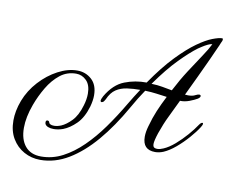

<svg xmlns="http://www.w3.org/2000/svg" viewBox="-83 -741 1176 992"><g transform="rotate(10 504.5 -245.0)"><path d="M1007 -621Q1005 -617 1002.5 -611.5Q1000 -606 997 -598Q990 -583 981 -562.5Q972 -542 961 -518Q940 -472 914.5 -418Q889 -364 866 -316Q871 -316 874.5 -315.5Q878 -315 882 -315Q906 -315 920 -323Q932 -329 938 -329Q947 -329 947 -322Q947 -315 935 -307Q920 -298 895 -288.5Q870 -279 846 -280Q823 -231 802.5 -189.5Q782 -148 764 -96Q750 -54 750 -36Q750 -26 755 -20.5Q760 -15 774 -15Q787 -15 805 -23Q833 -35 863 -61Q893 -87 920 -118Q947 -149 964 -175Q973 -188 980 -188Q984 -188 984 -183Q984 -178 976 -165Q959 -138 930.5 -105.5Q902 -73 870 -46Q838 -19 808 -6Q786 3 765 3Q699 3 699 -66Q699 -91 708 -122Q721 -169 737 -207Q753 -245 775 -288Q744 -292 718.5 -295.5Q693 -299 660 -300Q645 -278 629.5 -253Q614 -228 599 -201Q539 -95 473 -17.5Q407 60 335.5 103Q264 146 187 146Q141 146 102 124.5Q63 103 39.5 63.5Q16 24 16 -31Q16 -55 21 -81.5Q26 -108 37 -137Q59 -194 101.5 -240.5Q144 -287 196 -314.5Q248 -342 297 -342Q341 -342 372.5 -313.5Q404 -285 404 -230Q404 -204 395 -171Q377 -110 344 -77.5Q311 -45 277 -32Q252 -23 228 -23Q211 -23 198.5 -28Q186 -33 182 -43Q181 -46 181 -50Q181 -61 190 -61Q199 -61 201 -50Q202 -47 208.5 -43.5Q215 -40 228 -40Q236 -40 245 -42Q254 -44 264 -48Q290 -59 317.5 -87.5Q345 -116 361 -171Q371 -204 371 -233Q371 -279 348 -302Q325 -325 294 -325Q246 -325 209.5 -296Q173 -267 146 -221.5Q119 -176 101 -127Q76 -59 76 -3Q76 58 105 93Q134 128 189 128Q248 128 301.5 100Q355 72 404 24Q453 -24 497 -85.5Q541 -147 581 -215Q595 -238 608 -259.5Q621 -281 634 -300Q598 -300 565.5 -295.5Q533 -291 508 -274.5Q483 -258 467 -221Q464 -216 460.5 -210.5Q457 -205 452 -204Q451 -204 450.5 -203.5Q450 -203 449 -203Q442 -203 442 -211Q442 -213 444 -219Q446 -225 451 -234Q490 -301 545.5 -322.5Q601 -344 660 -343Q722 -433 777 -490Q832 -547 877 -579Q922 -611 955 -623.5Q988 -636 1004 -636Q1009 -636 1009 -631Q1009 -625 1007 -621ZM960 -597Q951 -597 936.5 -590Q922 -583 909 -574.5Q896 -566 890 -562Q852 -534 799.5 -480.5Q747 -427 686 -341Q719 -340 743 -335.5Q767 -331 795 -326Q826 -386 859 -437Q892 -488 919.5 -529Q947 -570 960 -597Z"/></g></svg>

Font: Gwendolyn
Style: Bold
Weight: 700
Designer: Robert E. Leuschke
Foundry: Robert E. Leuschke
Version: Version 1.010; ttfautohint (v1.8.3)